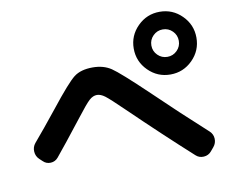

<svg xmlns="http://www.w3.org/2000/svg" viewBox="-81 -924 1162 965"><g transform="rotate(-10 500.0 -442.0)"><path d="M741.5 -610.5Q762 -590 791 -590Q820 -590 840.5 -610.5Q861 -631 861 -660Q861 -689 840.5 -709.5Q820 -730 791 -730Q762 -730 741.5 -709.5Q721 -689 721 -660Q721 -631 741.5 -610.5ZM678 -773Q725 -820 791 -820Q857 -820 904 -773Q951 -726 951 -660Q951 -594 904 -547Q857 -500 791 -500Q725 -500 678 -547Q631 -594 631 -660Q631 -726 678 -773ZM82 -183 67 -197Q50 -213 48.5 -237Q47 -261 62 -279Q114 -340 186 -430Q280 -549 315 -576Q350 -603 411 -603Q466 -603 505 -577Q544 -551 675 -426Q796 -309 935 -183Q952 -167 953 -144Q954 -121 939 -103L923 -84Q908 -66 884 -64.5Q860 -63 843 -79Q695 -213 539 -364Q470 -431 448.5 -447Q427 -463 408 -463Q388 -463 369 -446Q350 -429 300 -364Q204 -241 159 -187Q144 -169 121 -168Q98 -167 82 -183Z"/></g></svg>

Font: Rounded Mplus 1c Bold
Style: Bold
Weight: 700
Version: Version 1.059.20150529